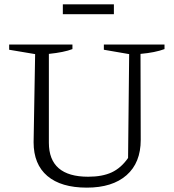

<svg xmlns="http://www.w3.org/2000/svg" viewBox="-20 -851 798 880"><path d="M378 9Q260 9 197 -44.5Q134 -98 134 -199L141 -603L22 -623V-647H312V-626Q273 -611 204 -604V-197Q204 -41 384 -41Q449 -41 492 -61Q535 -81 567 -127L572 -603L456 -623V-647H734V-626Q691 -610 624 -604L625 -210Q625 -105 560 -48Q495 9 378 9ZM268 -786V-831H502V-786Z"/></svg>

Font: Piazzolla Light
Style: Regular
Weight: 300
Designer: Juan Pablo del Peral
Foundry: Huerta Tipografica
Version: Version 1.330